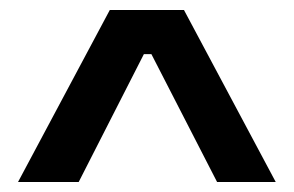

<svg xmlns="http://www.w3.org/2000/svg" viewBox="-20 -676 586 383"><path d="M16 -313 199 -656H347L530 -313H413L282 -568H267L137 -313Z"/></svg>

Font: Bricolage Grotesque 96pt ExtraBold Medium
Style: Regular
Weight: 500
Version: Version 1.001;gftools[0.9.33.dev8+g029e19f]